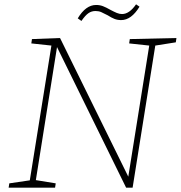

<svg xmlns="http://www.w3.org/2000/svg" viewBox="-20 -869 837 889"><path d="M581 -688 797 -693 794 -673 699 -658 594 0H564L244 -651L146 -35L238 -20L235 0H20L23 -20L118 -34L218 -658L125 -668L128 -688L258 -693L574 -51L671 -658L578 -668ZM340 -784Q377 -846 425 -846Q442 -846 456.5 -840.5Q471 -835 492 -823Q509 -814 521 -809Q533 -804 545 -804Q579 -804 610 -849L626 -838Q588 -776 541 -776Q524 -776 510 -781.5Q496 -787 479 -798Q460 -808 448.5 -813Q437 -818 422 -818Q404 -818 389.5 -808Q375 -798 357 -772Z"/></svg>

Font: Bitter Pro ExtraLight
Style: Italic
Weight: 275
Italic angle: -9°
Designer: Sol Matas, and Bitter project Authors
Foundry: Sol Matas
Version: Version 1.010